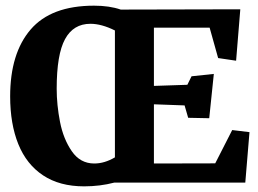

<svg xmlns="http://www.w3.org/2000/svg" viewBox="-20 -640 904 673"><path d="M380.9 0H839.8L854.5 -176.8L793.9 -184.1L734.4 -67.4L519.5 -66.9V-274.4L627 -270.5L639.6 -227.1L713.4 -225.6L729.5 -380.9L651.4 -372.6L636.7 -342.8L519.5 -338.9V-543H714.8L744.6 -436.5L807.6 -427.2L822.3 -607.4L403.3 -606.4Q363.8 -620.1 309.6 -620.1Q159.2 -620.1 87.4 -536.6Q15.6 -453.1 15.6 -302.2Q15.6 -205.6 44.2 -134.8Q72.8 -64 130.9 -25.4Q189 13.2 274.9 13.2Q330.6 13.2 380.9 0ZM382.8 -533.2V-88.4Q346.2 -66.9 310.5 -66.9Q261.2 -66.9 231.7 -109.9Q202.1 -152.8 190.4 -212.6Q178.7 -272.5 178.7 -329.1Q178.7 -449.2 208 -502.9Q237.3 -556.6 296.9 -556.6Q335.9 -556.6 382.8 -533.2Z"/></svg>

Font: Neuton
Style: Bold
Weight: 700
Designer: Brian M Zick
Foundry: Brian M Zick
Version: Version 1.560